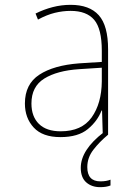

<svg xmlns="http://www.w3.org/2000/svg" viewBox="-20 -557 570 794"><path d="M230 10Q156 10 119.5 -29.5Q83 -69 83 -129Q83 -209 142.5 -248Q202 -287 307 -295L401 -301V-347Q401 -438 369.5 -475Q338 -512 272 -512Q240 -512 207 -504Q174 -496 137 -476L127 -501Q161 -518 197.5 -527.5Q234 -537 272 -537Q350 -537 388.5 -494Q427 -451 427 -353V0H405L402 -100H400Q383 -56 343 -23Q303 10 230 10ZM231 -14Q318 -14 359 -71.5Q400 -129 401 -220V-277L308 -271Q216 -265 163 -232Q110 -199 110 -129Q110 -75 141 -44.5Q172 -14 231 -14ZM394 217Q359 217 336.5 197Q314 177 314 137Q314 63 409 -10L427 0Q391 30 366 62.5Q341 95 341 134Q341 193 395 193Q420 193 437 186V210Q420 217 394 217Z"/></svg>

Font: Noto Sans Mono Condensed Thin
Style: Regular
Weight: 100
Width: 3
Designer: Monotype Design Team
Foundry: Monotype Imaging Inc.
Version: Version 2.014; ttfautohint (v1.8.4.7-5d5b)